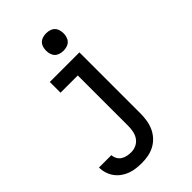

<svg xmlns="http://www.w3.org/2000/svg" viewBox="-283 -844 1165 1165"><g transform="rotate(-45 300.0 -261.0)"><path d="M210 223Q186 223 161 220Q136 217 113 208.5Q90 200 70 185.5Q50 171 35.5 151Q21 131 13.5 107Q6 83 6 58H112Q113 75 121.5 90.5Q130 106 144.5 115Q159 124 176 127.5Q193 131 210 131Q233 131 254 121Q275 111 288 92Q301 73 305.5 50.5Q310 28 310 5V-428H162V-520H416V5Q416 33 411.5 61.5Q407 90 395.5 116Q384 142 364.5 163.5Q345 185 320 198.5Q295 212 267 217.5Q239 223 210 223ZM355 -595Q340 -595 325 -599.5Q310 -604 299.5 -614.5Q289 -625 284.5 -640Q280 -655 280 -670Q280 -685 284.5 -700Q289 -715 299.5 -725.5Q310 -736 325 -740.5Q340 -745 355 -745Q370 -745 385 -740.5Q400 -736 410.5 -725.5Q421 -715 425.5 -700Q430 -685 430 -670Q430 -655 425.5 -640Q421 -625 410.5 -614.5Q400 -604 385 -599.5Q370 -595 355 -595Z"/></g></svg>

Font: Iosevka Semibold Extended
Style: Regular
Weight: 600
Width: 7
Monospace: yes
Designer: Belleve Invis
Foundry: Belleve Invis
Version: Version 32.5.0; ttfautohint (v1.8.4)